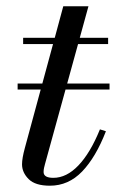

<svg xmlns="http://www.w3.org/2000/svg" viewBox="-20 -580 368 610"><path d="M36 -314.5H328V-295.5H36ZM316.5 -163Q284.5 -80.5 241 -35.2Q197.5 10 138.5 10Q92 10 71 -11Q50 -32 50 -58Q50 -77 59 -110L148.5 -440H53.5V-460H154L181 -560H261L233.5 -460H323.5V-440H228L123 -59Q121.5 -53.5 120 -47Q118.5 -40.5 118.5 -33.5Q118.5 -15 149.5 -15Q191.5 -15 229.2 -54.5Q267 -94 297.5 -169Z"/></svg>

Font: Bodoni* 11pt
Style: Italic
Weight: 400
Italic angle: -13°
Version: Version 2.3